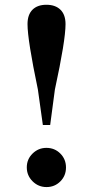

<svg xmlns="http://www.w3.org/2000/svg" viewBox="-20 -758 384 794"><path d="M171.9 -146.5Q206.1 -146.5 229.5 -123Q252.9 -99.6 252.9 -65.4Q252.9 -31.2 229.5 -7.8Q206.1 15.6 172.4 15.6Q138.7 15.6 114.7 -8.3Q90.8 -32.2 90.8 -65.9Q90.8 -99.6 114.7 -123Q138.7 -146.5 171.9 -146.5ZM157.2 -241.2 136.7 -387.7Q93.8 -592.8 93.8 -658.2Q93.8 -697.3 114.3 -717.8Q134.8 -738.3 171.9 -738.3Q209 -738.3 230 -717.8Q251 -697.3 251 -658.2Q251 -590.8 207 -387.7L187.5 -241.2Z"/></svg>

Font: Bpmf GenYo Min B
Style: B
Weight: 700
Foundry: But Ko
Version: Version 1.320